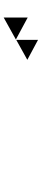

<svg xmlns="http://www.w3.org/2000/svg" viewBox="387 -1261 226 1040"><g transform="rotate(90 500.0 -741.0)"><path d="M75 -778 194 -714 75 -648ZM196 -834 304 -776 196 -716Z"/></g></svg>

Font: Tiejili SC
Style: Regular
Weight: 400
Designer: Buernia
Foundry: Ershou Xiaoxi Press
Version: Version 1.100